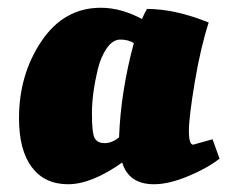

<svg xmlns="http://www.w3.org/2000/svg" viewBox="-20 -463 586 495"><path d="M478 -90 528 -104 546 -54Q514 -29 464.5 -8.5Q415 12 377 12Q312 12 295 -44Q216 12 155.5 12Q95 12 62 -32Q29 -76 29 -158Q29 -271 87 -357Q145 -443 240 -443Q292 -443 346 -414Q354 -432 359 -440Q431 -440 518 -405Q497 -340 482 -250.5Q467 -161 467 -125.5Q467 -90 478 -90ZM287 -109Q291 -225 325 -352Q310 -361 290.5 -361Q271 -361 255.5 -339Q240 -317 232 -284Q217 -221 217 -170.5Q217 -120 224 -107Q231 -94 250 -94Q269 -94 287 -109Z"/></svg>

Font: Oleo Script
Style: Bold
Weight: 700
Designer: Soytutype
Foundry: Soytutype
Version: Version 1.002